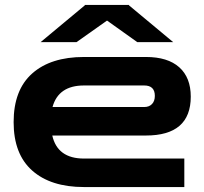

<svg xmlns="http://www.w3.org/2000/svg" viewBox="-20 -750 825 775"><path d="M319 5Q185 5 110 -61.5Q35 -128 35 -257Q35 -387 110 -453.5Q185 -520 319 -520H569Q657 -520 703.5 -478.5Q750 -437 750 -360Q750 -203 569 -203H191Q212 -110 319 -110H724V5ZM319 -405Q216 -405 192 -318H562Q582 -318 593.5 -330Q605 -342 605 -363Q605 -405 562 -405ZM144 -580 323 -729 322 -730H501L500 -729L679 -580H534L412 -667L289 -580Z"/></svg>

Font: Zen Dots
Style: Regular
Weight: 400
Designer: Yoshimichi Ohira
Foundry: A-1 Corp ZenFonts
Version: Version 1.000; ttfautohint (v1.8.3)